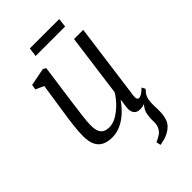

<svg xmlns="http://www.w3.org/2000/svg" viewBox="-276 -788 1119 1119"><g transform="rotate(-45 283.0 -229.0)"><path d="M347.5 239 341.5 211.5Q364 201.5 379.2 191.8Q394.5 182 404 165.5Q417 143.5 415.5 112.8Q414 82 420.5 51.5Q425 30.5 439 13Q453 -4.5 461 -15.5L511 -47.5Q491 -25.5 486 -1.5Q481 22.5 482 52.5Q482.5 63.5 482.8 74.8Q483 86 483 96.5Q482.5 130.5 473.5 158.2Q464.5 186 435.5 207Q419.5 218.5 400.2 226Q381 233.5 347.5 239ZM179 10Q144 10 118.2 -2Q92.5 -14 78.2 -41.8Q64 -69.5 64 -117.5Q64 -134 65.5 -156Q67 -178 70 -202.5Q73 -227 76 -250.5Q79 -274 82.5 -293.5L111 -482.5L60 -505.5L65.5 -537L174.5 -558.5L193 -548.5L157 -289Q154.5 -268.5 151.8 -247.8Q149 -227 146.2 -206.8Q143.5 -186.5 141.8 -167Q140 -147.5 140 -130Q140 -95.5 148.8 -76.8Q157.5 -58 173.5 -51Q189.5 -44 211 -44Q239.5 -44 270.2 -61.8Q301 -79.5 328.8 -107.5Q356.5 -135.5 375.5 -167L427 -553.5H503L439 -78.5Q436.5 -60.5 440.2 -51.2Q444 -42 452 -42Q462 -42 475 -50Q488 -58 505.5 -75.5L517 -54Q512.5 -46.5 497.2 -31.2Q482 -16 459.5 -3.5Q437 9 410.5 9Q382.5 9 370.5 -9Q358.5 -27 362.5 -55Q362.5 -57 363.2 -63Q364 -69 365.2 -77.5Q366.5 -86 367.5 -94.5Q368.5 -103 369.5 -109.5L368.5 -110Q352 -87 332 -65.5Q312 -44 288 -27Q264 -10 236.8 0Q209.5 10 179 10ZM206.5 -697H448.5L442 -642H199Z"/></g></svg>

Font: Merriweather 36pt Light
Style: Italic
Weight: 300
Italic angle: -7.8°
Version: Version 2.101